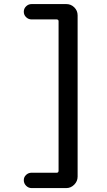

<svg xmlns="http://www.w3.org/2000/svg" viewBox="-20 -790 540 965"><path d="M265.6 78.1Q273.4 78.1 274.4 69.3V-683.6Q274.4 -691.4 265.6 -692.4H138.7Q123 -692.4 111.3 -703.6Q99.6 -714.8 99.6 -731Q99.6 -747.1 111.3 -758.3Q123 -769.5 138.7 -769.5H313.5Q336.9 -769.5 353.5 -752.9Q370.1 -736.3 370.1 -712.9V97.7Q370.1 121.1 353 138.2Q335.9 155.3 313.5 155.3H138.7Q123 155.3 111.3 143.6Q99.6 131.8 99.6 115.7Q99.6 99.6 111.3 88.9Q123 78.1 138.7 78.1Z"/></svg>

Font: Rounded Mgen+ 1m medium
Style: Regular
Weight: 500
Designer: [Source Han Sans]
Ryoko NISHIZUKA  (kana & ideographs); Paul D. Hunt (Latin, Greek & Cyrillic); Wenlong ZHANG  (bopomofo
Version: Version 1.059.20150602